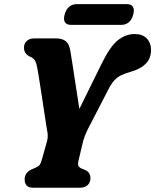

<svg xmlns="http://www.w3.org/2000/svg" viewBox="-20 -880 728 900"><path d="M404 -46.5Q404 -24 390.5 -12Q377 0 354.5 0H137.5Q114 0 104.8 -10.5Q95.5 -21 95.5 -39.5Q96 -70.5 127 -85.5L145 -93Q158.5 -98.5 164.8 -105.8Q171 -113 176.5 -133L200.5 -218Q205.5 -237.5 202.8 -257Q200 -276.5 196.5 -294.5Q193.5 -313.5 187.8 -352Q182 -390.5 175.2 -435Q168.5 -479.5 162.2 -518.2Q156 -557 151.5 -576.5Q147.5 -593 139.5 -601.8Q131.5 -610.5 119.5 -615Q92.5 -628.5 92.5 -656Q92 -675 105 -687.5Q118 -700 141 -700H241Q272.5 -700 288.5 -686.8Q304.5 -673.5 309.5 -643Q313.5 -619 320.8 -572.5Q328 -526 336.2 -471.8Q344.5 -417.5 352 -369.5L456.5 -581.5Q494.5 -660 531.2 -690.2Q568 -720.5 611.5 -720.5Q648.5 -720.5 668.2 -699.5Q688 -678.5 688 -646Q688 -607 664.2 -582.2Q640.5 -557.5 596 -544.5Q569 -537 549.8 -528.2Q530.5 -519.5 515 -502.2Q499.5 -485 483.5 -452L392 -275Q381.5 -253.5 376 -238.2Q370.5 -223 367.5 -209.5L348 -127Q344 -110.5 347.5 -103Q351 -95.5 361 -90.5L380 -83Q394 -75.5 399 -66.2Q404 -57 404 -46.5ZM283 -812Q289.5 -836 304.2 -848.2Q319 -860.5 338 -860.5H576Q595 -860.5 603 -848.2Q611 -836 604.5 -812Q598.5 -788 583.8 -775.8Q569 -763.5 549.5 -763.5H312Q292.5 -763.5 284.5 -775.8Q276.5 -788 283 -812Z"/></svg>

Font: Fraunces 144pt S100
Style: Bold Italic
Weight: 700
Italic angle: -16°
Version: Version 1.000; ttfautohint (v1.8.3)